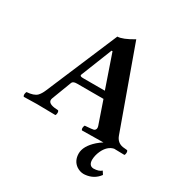

<svg xmlns="http://www.w3.org/2000/svg" viewBox="-200 -811 1140 1195"><g transform="rotate(30 370.0 -213.0)"><path d="M676.8 176.8Q641.1 225.6 578.6 231.4Q572.8 231.9 567.9 231.9Q542 231.4 518.1 215.8Q479.5 189 479 136.2Q479 83 540 28.3Q559.1 11.7 578.1 0Q481.4 0.5 424.8 2Q416.5 -6.3 421.9 -25.4Q423.3 -29.8 424.8 -32.2Q480.5 -36.1 488.3 -39.1Q506.3 -48.3 499 -71.8L442.9 -234.9H252.9Q226.1 -234.9 219.7 -222.2Q218.8 -219.7 217.8 -217.8L165 -79.1Q150.9 -42.5 205.6 -34.7Q215.8 -33.2 233.9 -32.2Q242.2 -23.9 237.3 -4.4Q235.8 0 233.9 2Q159.7 0 101.1 0Q79.1 0 6.8 2Q-1.5 -6.3 3.9 -25.4Q5.4 -29.8 6.8 -32.2Q57.1 -35.6 78.6 -56.2Q94.7 -72.8 106.9 -102.1L323.7 -613.8Q360.8 -614.3 434.1 -658.2L640.1 -85.9Q655.3 -43 696.8 -35.6Q705.1 -34.2 730 -32.2Q738.3 -23.9 733.4 -4.4Q731.9 0 730 2Q701.2 1 655.3 0.5Q610.8 10.3 585.9 64.5Q571.3 96.7 570.8 129.9Q572.3 170.9 606 171.9Q644 170.9 662.1 153.8ZM272.9 -283.2H424.8L343.3 -520H336.4L247.6 -296.4Q243.7 -285.6 259.8 -283.7Q265.6 -283.2 272.9 -283.2Z"/></g></svg>

Font: Linux Libertine O
Style: Bold
Weight: 700
Designer: Philipp H. Poll
Foundry: Philipp H. Poll
Version: Version 5.0.0